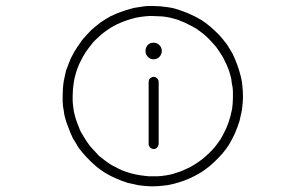

<svg xmlns="http://www.w3.org/2000/svg" viewBox="-20 -828 1040 654"><path d="M193.4 -501Q193.4 -513.7 194.3 -526.4Q195.3 -540 197.3 -552.7Q199.2 -561.5 201.2 -570.3Q203.1 -579.1 205.1 -587.9Q209 -598.6 211.9 -605.5Q213.9 -612.3 216.8 -618.2Q218.8 -622.1 219.7 -626Q221.7 -629.9 223.6 -633.8Q227.5 -641.6 232.4 -650.4Q237.3 -658.2 242.2 -666Q247.1 -673.8 252.9 -681.6Q257.8 -689.5 263.7 -696.3Q277.3 -711.9 292 -726.6Q307.6 -740.2 324.2 -752.9Q332 -757.8 339.8 -762.7Q347.7 -767.6 356.4 -772.5Q363.3 -775.4 369.1 -778.3Q375 -781.2 382.8 -784.2Q395.5 -789.1 408.2 -793Q420.9 -796.9 434.6 -800.8Q443.4 -801.8 453.1 -803.7Q461.9 -804.7 471.7 -806.6Q477.5 -806.6 484.4 -807.6Q490.2 -807.6 500 -807.6Q512.7 -807.6 525.4 -806.6Q537.1 -805.7 549.8 -803.7Q558.6 -802.7 567.4 -800.8Q576.2 -798.8 585 -795.9Q606.4 -789.1 626 -780.3Q646.5 -771.5 666 -759.8Q673.8 -754.9 681.6 -749Q688.5 -743.2 696.3 -737.3Q711.9 -723.6 726.6 -709Q740.2 -693.4 752.9 -676.8Q757.8 -668.9 762.7 -661.1Q767.6 -652.3 772.5 -644.5Q781.2 -626 788.1 -607.4Q794.9 -588.9 799.8 -569.3Q801.8 -560.5 803.7 -551.8Q804.7 -543 805.7 -534.2Q807.6 -516.6 807.6 -500Q807.6 -496.1 807.6 -492.2Q806.6 -471.7 803.7 -451.2Q801.8 -442.4 799.8 -433.6Q797.9 -424.8 795.9 -416Q789.1 -394.5 780.3 -374Q771.5 -354.5 759.8 -335Q753.9 -327.1 749 -319.3Q743.2 -312.5 737.3 -304.7Q723.6 -289.1 708 -274.4Q693.4 -260.7 676.8 -249Q668.9 -243.2 660.2 -238.3Q652.3 -233.4 644.5 -229.5Q626 -219.7 607.4 -212.9Q588.9 -206.1 568.4 -201.2Q559.6 -199.2 550.8 -197.3Q542 -196.3 533.2 -195.3Q517.6 -193.4 502 -193.4Q497.1 -193.4 492.2 -193.4Q470.7 -194.3 450.2 -197.3Q441.4 -199.2 432.6 -201.2Q423.8 -203.1 415 -205.1Q393.6 -211.9 374 -220.7Q353.5 -229.5 335 -241.2Q327.1 -247.1 319.3 -252Q311.5 -257.8 304.7 -263.7Q289.1 -277.3 274.4 -293Q260.7 -307.6 248 -324.2Q243.2 -332 238.3 -340.8Q233.4 -348.6 228.5 -356.4Q219.7 -375 212.9 -393.6Q205.1 -412.1 200.2 -432.6Q198.2 -441.4 197.3 -450.2Q195.3 -459 194.3 -467.8Q194.3 -470.7 194.3 -473.6Q194.3 -476.6 193.4 -479.5Q193.4 -487.3 193.4 -491.2Q193.4 -495.1 193.4 -501ZM373 -742.2Q365.2 -738.3 358.4 -734.4Q351.6 -729.5 343.8 -724.6Q331.1 -715.8 322.3 -708Q313.5 -700.2 307.6 -694.3Q297.9 -684.6 297.9 -684.6Q297.9 -684.6 291 -675.8Q285.2 -668.9 280.3 -662.1Q275.4 -655.3 270.5 -648.4Q262.7 -635.7 254.9 -620.1Q247.1 -604.5 248 -605.5Q248 -605.5 248 -605.5Q248 -605.5 248 -605.5Q242.2 -590.8 242.2 -590.8Q242.2 -590.8 238.3 -578.1Q236.3 -570.3 234.4 -563.5Q232.4 -555.7 231.4 -547.9Q229.5 -536.1 228.5 -524.4Q227.5 -512.7 227.5 -501Q227.5 -501 227.5 -500Q227.5 -500 227.5 -500Q227.5 -484.4 227.5 -484.4Q227.5 -484.4 228.5 -471.7Q229.5 -463.9 230.5 -456.1Q231.4 -448.2 233.4 -440.4Q238.3 -420.9 242.2 -411.1Q246.1 -400.4 248 -396.5Q252.9 -383.8 252.9 -383.8Q252.9 -383.8 258.8 -373Q262.7 -366.2 267.6 -358.4Q271.5 -351.6 276.4 -344.7Q285.2 -331.1 293.9 -322.3Q301.8 -313.5 307.6 -307.6Q316.4 -297.9 316.4 -297.9Q316.4 -297.9 326.2 -290Q332 -285.2 338.9 -280.3Q345.7 -275.4 352.5 -270.5Q363.3 -263.7 374 -258.8Q383.8 -252.9 395.5 -248Q395.5 -248 395.5 -248Q395.5 -248 395.5 -248Q411.1 -242.2 411.1 -242.2Q411.1 -242.2 423.8 -238.3Q431.6 -236.3 439.5 -234.4Q447.3 -232.4 455.1 -231.4Q474.6 -228.5 487.3 -227.5Q500 -227.5 500 -227.5Q516.6 -227.5 516.6 -227.5Q516.6 -227.5 529.3 -228.5Q537.1 -229.5 544.9 -230.5Q552.7 -232.4 560.5 -233.4Q572.3 -236.3 583 -240.2Q593.8 -243.2 604.5 -248Q604.5 -248 604.5 -248Q604.5 -248 604.5 -248Q617.2 -253.9 617.2 -253.9Q617.2 -253.9 627.9 -258.8Q634.8 -262.7 642.6 -267.6Q649.4 -271.5 656.2 -276.4Q669.9 -286.1 678.7 -293.9Q687.5 -301.8 693.4 -307.6Q703.1 -317.4 703.1 -317.4Q703.1 -317.4 710.9 -326.2Q715.8 -332 720.7 -338.9Q725.6 -345.7 730.5 -352.5Q739.3 -367.2 744.1 -377.9Q750 -388.7 752.9 -396.5Q758.8 -412.1 758.8 -412.1Q758.8 -412.1 762.7 -424.8Q765.6 -432.6 766.6 -440.4Q768.6 -448.2 770.5 -456.1Q771.5 -463.9 772.5 -474.6Q773.4 -485.4 773.4 -501Q773.4 -516.6 773.4 -516.6Q773.4 -516.6 772.5 -529.3Q771.5 -537.1 769.5 -544.9Q768.6 -552.7 767.6 -560.5Q762.7 -580.1 758.8 -590.8Q753.9 -601.6 752.9 -605.5Q747.1 -617.2 747.1 -617.2Q747.1 -617.2 742.2 -627.9Q738.3 -635.7 733.4 -642.6Q729.5 -649.4 724.6 -656.2Q715.8 -669.9 707 -678.7Q699.2 -687.5 693.4 -693.4Q683.6 -703.1 683.6 -703.1Q683.6 -703.1 674.8 -710.9Q668 -715.8 662.1 -720.7Q655.3 -725.6 648.4 -730.5Q633.8 -739.3 623 -744.1Q612.3 -750 604.5 -752.9Q588.9 -758.8 588.9 -759.8Q588.9 -759.8 575.2 -763.7Q568.4 -765.6 560.5 -767.6Q552.7 -768.6 544.9 -770.5Q533.2 -772.5 522.5 -772.5Q511.7 -773.4 501 -773.4Q487.3 -773.4 487.3 -773.4Q487.3 -773.4 475.6 -772.5Q466.8 -771.5 459 -770.5Q450.2 -768.6 442.4 -767.6Q426.8 -763.7 412.1 -758.8Q397.5 -753.9 382.8 -747.1Q380.9 -746.1 377.9 -745.1Q375 -743.2 373 -742.2ZM486.3 -548.8Q486.3 -551.8 487.3 -554.7Q488.3 -556.6 489.3 -559.6Q491.2 -561.5 493.2 -562.5Q496.1 -564.5 498 -565.4Q501 -566.4 502.9 -566.4Q505.9 -566.4 508.8 -565.4Q510.7 -564.5 513.7 -562.5Q515.6 -561.5 516.6 -559.6Q518.6 -556.6 519.5 -554.7Q520.5 -551.8 520.5 -548.8Q520.5 -546.9 520.5 -543.9Q520.5 -541 520.5 -539.1Q520.5 -534.2 520.5 -529.3Q520.5 -524.4 520.5 -519.5Q520.5 -497.1 520.5 -474.6Q520.5 -452.1 520.5 -429.7Q520.5 -407.2 520.5 -383.8Q520.5 -361.3 520.5 -337.9Q520.5 -335.9 519.5 -333Q518.6 -330.1 517.6 -328.1Q515.6 -326.2 513.7 -324.2Q511.7 -322.3 508.8 -321.3Q506.8 -320.3 503.9 -320.3Q501 -320.3 499 -321.3Q496.1 -322.3 494.1 -323.2Q491.2 -325.2 490.2 -327.1Q488.3 -329.1 487.3 -332Q486.3 -334 486.3 -336.9Q486.3 -339.8 486.3 -343.8Q486.3 -346.7 486.3 -350.6Q486.3 -370.1 486.3 -389.6Q486.3 -410.2 486.3 -429.7Q486.3 -452.1 486.3 -474.6Q486.3 -497.1 486.3 -519.5Q486.3 -524.4 486.3 -529.3Q486.3 -534.2 486.3 -539.1Q486.3 -541 486.3 -543.9Q486.3 -546.9 486.3 -548.8ZM523.4 -634.8Q531.2 -643.6 531.2 -654.3Q531.2 -666 523.4 -673.8Q515.6 -682.6 502.9 -682.6Q490.2 -682.6 482.4 -673.8Q475.6 -665 475.6 -654.3Q475.6 -642.6 483.4 -634.8Q491.2 -626 502.9 -626Q515.6 -626 523.4 -634.8Z"/></svg>

Font: LetsEatIcons
Style: Regular
Weight: 400
Designer: Swedish Technologies
Foundry: Swedish Technologies
Version: Version 1.26.0